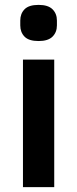

<svg xmlns="http://www.w3.org/2000/svg" viewBox="-20 -766 316 786"><path d="M138 -598Q98 -598 80.5 -616Q63 -634 63 -662V-682Q63 -710 80.5 -728Q98 -746 138 -746Q177 -746 195 -728Q213 -710 213 -682V-662Q213 -634 195 -616Q177 -598 138 -598ZM74 -522H202V0H74Z"/></svg>

Font: IBM Plex Sans Devanagari SemiBold
Style: Regular
Weight: 600
Designer: Mike Abbink, Paul van der Laan, Pieter van Rosmalen, Erin McLaughlin
Foundry: Bold Monday
Version: Version 1.1